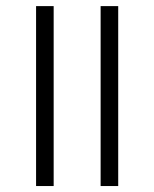

<svg xmlns="http://www.w3.org/2000/svg" viewBox="-20 -624 518 644"><path d="M317.5 0V-603.5H376.5V0ZM101 0V-603.5H160V0Z"/></svg>

Font: Anek Gurmukhi Light
Style: Regular
Weight: 300
Designer: Sarang Kulkarni (Gurmukhi), Yesha Goshar (Latin)
Foundry: Ek Type
Version: Version 1.003